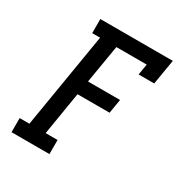

<svg xmlns="http://www.w3.org/2000/svg" viewBox="-171 -863 942 991"><g transform="rotate(30 300.0 -367.5)"><path d="M37 0V-84H95L189 -651H142V-735H574L549 -586H456L467 -651H286L248 -424H439L425 -340H234L192 -84H263V0Z"/></g></svg>

Font: Iosevka Curly Slab MdEx
Style: Italic
Weight: 500
Width: 7
Italic angle: -9°
Monospace: yes
Designer: Belleve Invis
Foundry: Belleve Invis
Version: Version 11.0.0; ttfautohint (v1.8.3)